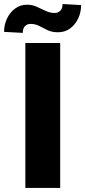

<svg xmlns="http://www.w3.org/2000/svg" viewBox="-59 -922 418 942"><path d="M236.3 -710.9V0H65.4V-710.9ZM248 -902.3 338.9 -897Q338.9 -861.3 324.5 -831.1Q310.1 -800.8 284.7 -782.2Q259.3 -763.7 226.1 -763.7Q195.8 -763.7 174.6 -773.9Q153.3 -784.2 134 -794.4Q114.7 -804.7 89.8 -804.7Q74.7 -804.7 63.7 -793.9Q52.7 -783.2 52.7 -760.7L-39.1 -765.6Q-39.1 -800.3 -24.7 -830.8Q-10.3 -861.3 15.1 -880.1Q40.5 -898.9 73.7 -898.9Q99.1 -898.9 121.1 -888.9Q143.1 -878.9 164.6 -868.7Q186 -858.4 209.5 -858.4Q225.1 -858.4 236.6 -869.1Q248 -879.9 248 -902.3Z"/></svg>

Font: Vazirmatn RD UI Black
Style: Regular
Weight: 900
Designer: Saber Rastikerdar
Foundry: Saber Rastikerdar
Version: Version 33.003